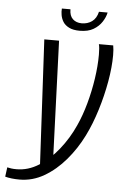

<svg xmlns="http://www.w3.org/2000/svg" viewBox="-123 -672 525 828"><g transform="rotate(5 140.0 -258.5)"><path d="M-7.2 116.6Q-24.9 116.6 -41.2 114.7Q-57.5 112.8 -69.3 109.4L-63.9 68.7Q-55.8 70.7 -46.2 72Q-36.7 73.3 -23.6 73.3Q26.5 73.3 72.2 44.6Q117.8 16 156.3 -32.2Q194.9 -80.4 221 -138.5Q241.3 -182.9 256.1 -236.8Q271 -290.7 279.2 -346.1Q287.4 -401.4 287.4 -449.4Q287.4 -464.8 286.4 -476.5Q285.4 -488.1 283.4 -495H345.4Q348.7 -477.3 348.7 -452.3Q348.7 -401.1 337.7 -338.5Q326.7 -276 307.2 -213.1Q287.8 -150.2 261.8 -97.9Q232.8 -39.4 191.2 9.4Q149.7 58.2 99.5 87.4Q49.4 116.6 -7.2 116.6ZM76.3 55.3 47.1 -495H111L130.5 30.7ZM195.9 -545.3Q167.3 -545.3 149.7 -554.2Q132 -563 123.4 -576.8Q114.9 -590.6 112.3 -605.9Q109.7 -621.2 111 -634.1H148.2Q148 -606.1 162.8 -592.1Q177.7 -578.1 201.5 -578.1Q227.1 -578.1 245.9 -591.6Q264.8 -605.1 271.6 -634.1H309Q305 -614 291.7 -593.5Q278.4 -572.9 255.2 -559.1Q232 -545.3 195.9 -545.3Z"/></g></svg>

Font: Alumni Sans SC Thin
Style: Italic
Weight: 100
Italic angle: -8°
Designer: Robert E. Leuschke
Foundry: Robert E. Leuschke
Version: Version 1.016